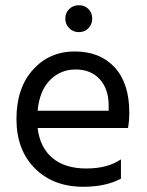

<svg xmlns="http://www.w3.org/2000/svg" viewBox="-20 -710 562 735"><path d="M318.5 -675.5Q333 -661 333 -639Q333 -617 318.5 -602Q304 -587 282 -587Q260 -587 245 -602Q230 -617 230 -639Q230 -661 245 -675.5Q260 -690 282 -690Q304 -690 318.5 -675.5ZM124 -286H396V-306Q396 -369 362 -406.5Q328 -444 269.5 -444Q211 -444 171 -403Q131 -362 124 -286ZM299 5Q184 5 113.5 -65.5Q43 -136 43 -254.5Q43 -373 106 -443Q169 -513 266 -513Q363 -513 419 -452Q475 -391 475 -279Q475 -247 470 -220H124Q133 -145 181 -105Q229 -65 310.5 -65Q392 -65 443 -100V-26Q384 5 299 5Z"/></svg>

Font: Hind Kochi
Style: Regular
Weight: 400
Designer: Dhruvi Tolia
Foundry: Indian Type Foundry
Version: Version 0.702;PS 1.0;hotconv 1.0.81;makeotf.lib2.5.63406